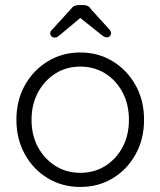

<svg xmlns="http://www.w3.org/2000/svg" viewBox="-20 -731 635 761"><path d="M551 -256Q551 -180 517.5 -119.5Q484 -59 427 -24.5Q370 10 298 10Q227 10 169.5 -24.5Q112 -59 78.5 -119.5Q45 -180 45 -256Q45 -333 78.5 -393Q112 -453 169.5 -488Q227 -523 298 -523Q370 -523 427 -488Q484 -453 517.5 -393Q551 -333 551 -256ZM491 -256Q491 -317 466 -364.5Q441 -412 397.5 -439.5Q354 -467 298 -467Q243 -467 199.5 -439.5Q156 -412 130.5 -364.5Q105 -317 105 -256Q105 -195 130.5 -148Q156 -101 199.5 -73.5Q243 -46 298 -46Q354 -46 397.5 -73.5Q441 -101 466 -148Q491 -195 491 -256ZM309 -669 222 -596Q215 -590 209.5 -586Q204 -582 196 -582Q189 -582 184 -587Q179 -592 179 -598Q179 -602 180.5 -606Q182 -610 187 -614L260 -694Q271 -711 293 -711H309Q320 -711 327.5 -707.5Q335 -704 341 -694L413 -615Q417 -610 418.5 -606.5Q420 -603 420 -598Q420 -593 415.5 -588Q411 -583 404 -583Q396 -583 390 -587Q384 -591 377 -597L288 -668Z"/></svg>

Font: Quicksand Light
Style: Regular
Weight: 400
Version: Version 3.004